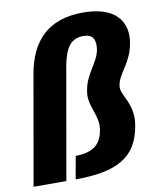

<svg xmlns="http://www.w3.org/2000/svg" viewBox="-109 -797 709 862"><g transform="rotate(-10 246.0 -366.0)"><path d="M-26 0H123.5L214 -515.5Q219.5 -543 227.5 -564.2Q235.5 -585.5 247 -599.8Q258.5 -614 274.5 -621Q290.5 -628 310 -628Q345 -628 355.8 -608.5Q366.5 -589 361 -556Q357 -535 347 -516.2Q337 -497.5 324.5 -477.5Q312 -457.5 301 -434.2Q290 -411 285.5 -383Q281.5 -361.5 284.2 -342.8Q287 -324 292.8 -306.8Q298.5 -289.5 304 -272.5Q309.5 -255.5 312.5 -237.5Q315.5 -219.5 311.5 -198Q307.5 -174 298.2 -156.5Q289 -139 273.5 -127.5Q258 -116 235.8 -110Q213.5 -104 184.5 -104L166 0Q236.5 0 290 -10.2Q343.5 -20.5 380.5 -42.8Q417.5 -65 439.5 -100.8Q461.5 -136.5 470.5 -188Q476.5 -219.5 473.5 -244.5Q470.5 -269.5 463.2 -288.8Q456 -308 448 -324Q440 -340 435.2 -354.2Q430.5 -368.5 433.5 -383.5Q437 -402 447.2 -420Q457.5 -438 470.5 -457.8Q483.5 -477.5 495.2 -503Q507 -528.5 513 -563Q519 -599 511 -630Q503 -661 480.2 -684Q457.5 -707 419.5 -719.5Q381.5 -732 327.5 -732Q268 -732 222.2 -716.2Q176.5 -700.5 144.2 -670.2Q112 -640 91.8 -597.5Q71.5 -555 62 -501.5Z"/></g></svg>

Font: Anybody Condensed
Style: Bold Italic
Weight: 700
Width: 3
Italic angle: -10°
Version: Version 1.113;gftools[0.9.25]